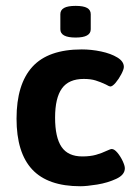

<svg xmlns="http://www.w3.org/2000/svg" viewBox="-20 -630 461 657"><path d="M36.6 0ZM36.6 -224.1Q36.6 -341.8 90.8 -401.4Q145 -460.9 259.8 -460.9Q292.5 -460.9 325.9 -453.9Q359.4 -446.8 381.6 -433.3Q403.8 -419.9 403.8 -400.9Q403.8 -393.1 395.3 -376.5Q386.7 -359.9 375.7 -346.9Q364.7 -334 357.4 -334Q354 -334 342.3 -340.8Q323.7 -349.6 307.1 -354.7Q290.5 -359.9 266.6 -359.9Q215.3 -359.9 191.9 -327.4Q168.5 -294.9 168.5 -227.5Q168.5 -159.7 190.7 -127.2Q212.9 -94.7 261.7 -94.7Q288.6 -94.7 308.6 -100.3Q328.6 -106 346.7 -114.7Q350.1 -116.2 355 -118.2Q359.9 -120.1 362.3 -120.1Q371.1 -120.1 381.6 -107.7Q392.1 -95.2 399.7 -79.1Q407.2 -63 407.2 -54.2Q407.2 -31.7 377.9 -18.1Q348.6 -4.4 312.5 1.5Q276.4 7.3 254.9 7.3Q144 7.3 90.3 -50Q36.6 -107.4 36.6 -224.1ZM186.5 -529.8V-581.5Q186.5 -595.7 199.2 -602.8Q211.9 -609.9 238.8 -609.9Q265.6 -609.9 278.1 -602.8Q290.5 -595.7 290.5 -581.5V-529.8Q290.5 -501.5 238.8 -501.5Q186.5 -501.5 186.5 -529.8Z"/></svg>

Font: Jaldi
Style: Bold
Weight: 400
Designer: Pablo Cosgaya and Nicolas Silva
Foundry: Omnibus-Type
Version: Version 1.007